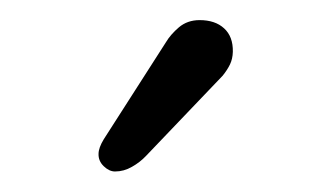

<svg xmlns="http://www.w3.org/2000/svg" viewBox="-20 -764 321 189"><path d="M93.2 -595.2Q87.5 -595.2 82.1 -600.4Q76.8 -605.5 77 -612.5Q77 -618.5 82.2 -627L143.2 -722.2Q147.8 -730 156.1 -737.1Q164.5 -744.2 176.5 -744.2Q191.8 -744.2 200.6 -736.1Q209.5 -728 209.2 -713Q209 -706 206.4 -700.6Q203.8 -695.2 199.2 -689.5L124 -610.8Q117.8 -604.2 109.9 -599.8Q102 -595.2 93.2 -595.2Z"/></svg>

Font: Quicksand Variable Light
Style: Regular
Weight: 300
Designer: Andrew Paglinawan
Foundry: Andrew Paglinawan
Version: Version 3.004